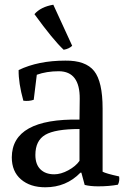

<svg xmlns="http://www.w3.org/2000/svg" viewBox="-20 -777 536 814"><path d="M130 -120Q130 -80 151.5 -59Q173 -38 210 -38Q238 -38 269.5 -55Q301 -72 317 -95V-230Q214 -230 172 -205.5Q130 -181 130 -120ZM415 -317V-49Q430 -41 485 -29Q488 -10 480 6Q443 13 396 13Q363 13 339 7L325 -45H321Q261 17 172 17Q108 17 69 -16.5Q30 -50 30 -110Q31 -275 317 -270L318 -358Q319 -474 230 -475Q177 -475 136 -460L123 -354Q103 -347 79 -350Q58 -426 59 -480Q142 -520 257 -520Q343 -521 379 -476Q415 -431 415 -317ZM206 -757 286 -583Q273 -570 250 -566Q205 -608 126 -717Q153 -748 206 -757Z"/></svg>

Font: Alike
Style: Regular
Weight: 400
Designer: Cyreal (www.cyreal.org)
Foundry: Cyreal (www.cyreal.org)
Version: Version 1.212